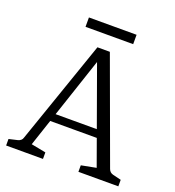

<svg xmlns="http://www.w3.org/2000/svg" viewBox="-126 -786 807 886"><g transform="rotate(20 277.5 -343.0)"><path d="M140 -214H390L405 -176H128ZM491 -62Q497 -46 513 -42L554 -32V0H358V-32L431 -46L252 -543H278L112 -46L184 -32V0H3V-32L46 -42Q64 -47 68 -62L244 -570H305ZM160 -686H394V-640H160Z"/></g></svg>

Font: Rasa Light
Style: Regular
Weight: 300
Designer: Anna Giedrys (Yrsa+Rasa design), David Brezina (Yrsa art-direction, Rasa art-direction, design)
Foundry: Rosetta Type Foundry
Version: Version 2.004